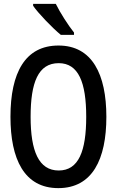

<svg xmlns="http://www.w3.org/2000/svg" viewBox="-20 -961 603 991"><path d="M294 -781H362V-793C333 -829 290 -896 268 -941H151V-931C177 -893 251 -816 294 -781ZM281 10C457 10 529 -139 529 -358C529 -577 456 -726 282 -726C110 -726 34 -586 34 -358C34 -140 105 10 281 10ZM283 -81C180 -81 138 -181 138 -358C138 -535 177 -635 283 -635C385 -635 425 -536 425 -358C425 -181 386 -81 283 -81Z"/></svg>

Font: Noto Sans Mono SemiCondensed Medium
Style: Regular
Weight: 500
Width: 4
Designer: Monotype Design Team
Foundry: Monotype Imaging Inc.
Version: Version 2.014